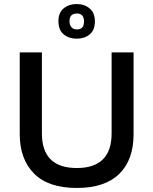

<svg xmlns="http://www.w3.org/2000/svg" viewBox="-20 -920 761 953"><path d="M361 13Q220 13 149 -58.5Q78 -130 78 -254V-660H188V-258Q188 -86 361 -86Q534 -86 534 -258V-660H643V-254Q643 -126 571.5 -56.5Q500 13 361 13ZM361 -728Q322 -728 296 -749.5Q270 -771 270 -815Q270 -857 296 -878.5Q322 -900 360 -900Q399 -900 425 -878Q451 -856 451 -814Q451 -770 425 -749Q399 -728 361 -728ZM362 -774Q397 -774 397 -813Q397 -853 362 -853Q325 -853 325 -815Q325 -796 334.5 -785Q344 -774 362 -774Z"/></svg>

Font: Bricolage Grotesque 12pt Medium
Style: Regular
Weight: 500
Designer: Mathieu Triay
Foundry: Atelier Triay
Version: Version 1.001; ttfautohint (v1.8.4.7-5d5b);gftools[0.9.33.de